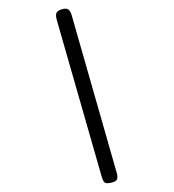

<svg xmlns="http://www.w3.org/2000/svg" viewBox="-139 -841 892 987"><g transform="rotate(20 306.5 -347.5)"><path d="M579 27Q567 35 558 38Q549 41 541 36.5Q533 32 524 20L28 -663Q14 -683 14.5 -695.5Q15 -708 33 -722Q51 -736 64 -733.5Q77 -731 91 -713L587 -29Q601 -10 599.5 2.5Q598 15 579 27Z"/></g></svg>

Font: Fredoka Expanded
Style: Regular
Weight: 400
Width: 7
Designer: Ben Nathan
Foundry: Milena B. Brandão, Ben Nathan
Version: Version 2.001